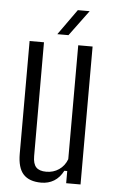

<svg xmlns="http://www.w3.org/2000/svg" viewBox="-54 -789 494 832"><g transform="rotate(5 193.0 -373.0)"><path d="M157.5 7Q105 7 79.5 -20.8Q54 -48.5 54 -110V-600H116.5L117 -105Q117 -71.5 130.8 -56.8Q144.5 -42 175 -42Q206 -42 230.2 -58.5Q254.5 -75 265.5 -104.5V-600H328V0H265.5V-53H253Q237 -22.5 212.8 -7.8Q188.5 7 157.5 7ZM171 -640 250.5 -751.5H302L219.5 -640Z"/></g></svg>

Font: Big Shoulders Text Thin Light
Style: Regular
Weight: 300
Version: Version 2.002